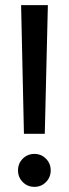

<svg xmlns="http://www.w3.org/2000/svg" viewBox="-20 -720 267 746"><path d="M62 -700H166L154 -200H73ZM50 -58Q50 -85 68.5 -103.5Q87 -122 114 -122Q140 -122 158.5 -103.5Q177 -85 177 -58Q177 -31 158.5 -12.5Q140 6 114 6Q87 6 68.5 -12.5Q50 -31 50 -58Z"/></svg>

Font: AF Albert Sans Medium
Style: Regular
Weight: 500
Designer: Andreas Rasmussen
Foundry: a.Foundry
Version: Version 1.300;Glyphs 3.2 (3231)